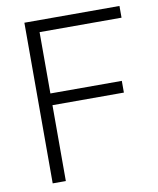

<svg xmlns="http://www.w3.org/2000/svg" viewBox="-83 -805 718 871"><g transform="rotate(-10 276.0 -370.0)"><path d="M527 -686H149.5V-403.5H478.5V-349.5H149.5V0H89V-740H527Z"/></g></svg>

Font: Encode Sans Light
Style: Regular
Weight: 300
Designer: Multiple Designers
Foundry: Impallari Type
Version: Version 2.000